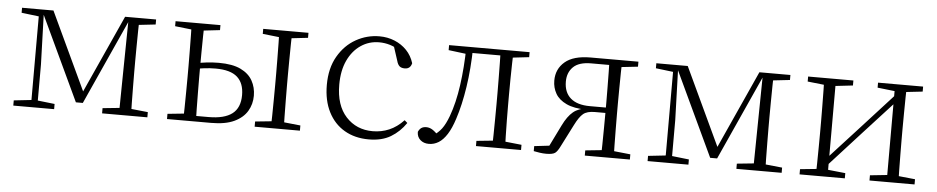

<svg xmlns="http://www.w3.org/2000/svg" viewBox="-36 -751 4844 993"><g transform="rotate(5 2386.0 -254.0)"><path d="M367 -45 155 -496H151V-508H210L409 -84H390L582 -508H613V-496H607L403 -45ZM594 0 597 -223 601 -508H657Q656 -484 655.5 -443.5Q655 -403 654.5 -359.5Q654 -316 654 -283V-226Q654 -192 654.5 -148.5Q655 -105 655.5 -64.5Q656 -24 657 0ZM46 0V-27L146 -38H161L258 -27V0ZM507 0V-27L615 -38H635L742 -27V0ZM47 -482V-508H158V-470H146ZM137 0V-508H161L170 -224V0ZM622 -470V-508H743V-482L636 -470Z M953 0V-29H1057Q1139 -29 1179.5 -60Q1220 -91 1220 -157Q1220 -219 1184.5 -250.5Q1149 -282 1072 -282Q1042 -282 1013.5 -278.5Q985 -275 956 -269V-300Q988 -305 1020.5 -309Q1053 -313 1086 -313Q1157 -313 1199.5 -292.5Q1242 -272 1261.5 -237Q1281 -202 1281 -159Q1281 -115 1259.5 -79Q1238 -43 1192.5 -21.5Q1147 0 1073 0ZM928 0Q929 -24 929.5 -64.5Q930 -105 930.5 -148.5Q931 -192 931 -226V-283Q931 -316 930.5 -359.5Q930 -403 929.5 -443.5Q929 -484 928 -508H994Q993 -484 992.5 -443.5Q992 -403 991.5 -359.5Q991 -316 991 -282V-226Q991 -192 991.5 -148.5Q992 -105 992.5 -64.5Q993 -24 994 0ZM1382 0Q1384 -24 1384.5 -64.5Q1385 -105 1385.5 -148.5Q1386 -192 1386 -226V-283Q1386 -316 1385.5 -359.5Q1385 -403 1384.5 -443.5Q1384 -484 1382 -508H1450Q1449 -484 1448.5 -443.5Q1448 -403 1447.5 -359.5Q1447 -316 1447 -283V-226Q1447 -192 1447.5 -148.5Q1448 -105 1448.5 -64.5Q1449 -24 1450 0ZM844 -482V-508H1077V-482L972 -470H951ZM1299 0V-27L1407 -38H1428L1534 -27V0ZM1299 -482V-508H1534V-482L1428 -470H1407ZM844 0V-27L951 -38H964V0Z M1892 14Q1820 14 1766 -17.5Q1712 -49 1682 -108Q1652 -167 1652 -248Q1652 -335 1687.5 -396.5Q1723 -458 1780 -490Q1837 -522 1902 -522Q1944 -522 1980.5 -507Q2017 -492 2043.5 -464.5Q2070 -437 2082 -398Q2075 -368 2046 -368Q2028 -368 2018.5 -376.5Q2009 -385 2004 -404L1976 -490L2019 -452Q1988 -474 1960 -482.5Q1932 -491 1903 -491Q1850 -491 1807.5 -462Q1765 -433 1740.5 -380.5Q1716 -328 1716 -255Q1716 -148 1770 -89Q1824 -30 1909 -30Q1954 -30 1994 -47Q2034 -64 2069 -101L2084 -88Q2052 -41 2006 -13.5Q1960 14 1892 14Z M2204 10Q2177 10 2159.5 -5.5Q2142 -21 2142 -47Q2148 -61 2158 -68Q2168 -75 2184 -75Q2201 -75 2216.5 -65Q2232 -55 2250 -35V-26H2220V-35Q2248 -52 2266 -76Q2284 -100 2300 -143Q2326 -214 2339 -306.5Q2352 -399 2354 -508H2389Q2387 -396 2372.5 -300.5Q2358 -205 2334 -132Q2318 -82 2298 -50.5Q2278 -19 2254.5 -4.5Q2231 10 2204 10ZM2264 -482V-508H2367V-470H2360ZM2369 -478V-508H2561V-478ZM2448 0V-27L2557 -38H2577L2682 -27V0ZM2532 0Q2533 -24 2533.5 -64.5Q2534 -105 2534.5 -148.5Q2535 -192 2535 -226V-283Q2535 -316 2534.5 -359.5Q2534 -403 2533.5 -443.5Q2533 -484 2532 -508H2599Q2598 -484 2597 -443.5Q2596 -403 2595.5 -359.5Q2595 -316 2595 -283V-226Q2595 -192 2595.5 -148.5Q2596 -105 2597 -64.5Q2598 -24 2599 0ZM2565 -470V-508H2682V-482L2577 -470Z M2999 -508H3247V-482L3138 -470L3130 -478H3004Q2941 -478 2911.5 -449Q2882 -420 2882 -373Q2882 -317 2916.5 -287Q2951 -257 3017 -257H3130V-229H3045Q3005 -229 2985 -212.5Q2965 -196 2943 -152L2885 -38Q2872 -11 2859.5 -1.5Q2847 8 2813 8Q2796 8 2779.5 5.5Q2763 3 2748 0V-26L2851 -38L2817 -17L2880 -145Q2904 -194 2932 -217Q2960 -240 3006 -245L3001 -237Q2936 -238 2896.5 -256.5Q2857 -275 2839.5 -305.5Q2822 -336 2822 -373Q2822 -433 2866 -470.5Q2910 -508 2999 -508ZM3097 0Q3098 -24 3098.5 -65Q3099 -106 3099.5 -152Q3100 -198 3100 -237V-283Q3100 -316 3099.5 -359.5Q3099 -403 3098.5 -443.5Q3098 -484 3097 -508H3163Q3162 -484 3161.5 -443.5Q3161 -403 3160.5 -359.5Q3160 -316 3160 -283V-226Q3160 -192 3160.5 -148.5Q3161 -105 3161.5 -64.5Q3162 -24 3163 0ZM3013 0V-27L3120 -38H3142L3247 -27V0Z M3660 -45 3448 -496H3444V-508H3503L3702 -84H3683L3875 -508H3906V-496H3900L3696 -45ZM3887 0 3890 -223 3894 -508H3950Q3949 -484 3948.5 -443.5Q3948 -403 3947.5 -359.5Q3947 -316 3947 -283V-226Q3947 -192 3947.5 -148.5Q3948 -105 3948.5 -64.5Q3949 -24 3950 0ZM3339 0V-27L3439 -38H3454L3551 -27V0ZM3800 0V-27L3908 -38H3928L4035 -27V0ZM3340 -482V-508H3451V-470H3439ZM3430 0V-508H3454L3463 -224V0ZM3915 -470V-508H4036V-482L3929 -470Z M4128 0V-27L4236 -38H4257L4363 -27V0ZM4491 0V-27L4596 -38H4617L4725 -27V0ZM4212 0Q4213 -24 4213.5 -64.5Q4214 -105 4214.5 -148.5Q4215 -192 4215 -226V-283Q4215 -316 4214.5 -359.5Q4214 -403 4213.5 -443.5Q4213 -484 4212 -508H4273V0ZM4253 -45 4223 -61H4229L4413 -262L4598 -465L4626 -447H4620L4436 -246ZM4580 0V-508H4641Q4640 -484 4639.5 -443.5Q4639 -403 4638.5 -359.5Q4638 -316 4638 -283V-226Q4638 -192 4638.5 -148.5Q4639 -105 4639.5 -64.5Q4640 -24 4641 0ZM4128 -482V-508H4363V-482L4258 -470H4237ZM4491 -482V-508H4725V-482L4618 -470H4597Z"/></g></svg>

Font: Noto Serif HK ExtraLight
Style: Regular
Weight: 200
Designer: Ryoko NISHIZUKA 西塚涼子 (kana & ideographs); Frank Grießhammer (Latin, Greek & Cyrillic); Wenlong ZHANG 张文龙 (bopomofo); San
Foundry: Adobe
Version: Version 2.002-H1;hotconv 1.1.0;makeotfexe 2.6.0